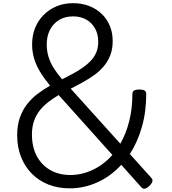

<svg xmlns="http://www.w3.org/2000/svg" viewBox="-20 -1166 1085 1208"><path d="M419 19Q345 19 284.5 -5Q224 -29 180 -73.5Q136 -118 112 -179.5Q88 -241 88 -315Q88 -378 105 -426Q122 -474 150.5 -510.5Q179 -547 216.5 -575.5Q254 -604 295 -627Q258 -672 233 -713Q208 -754 195 -796.5Q182 -839 182 -887Q182 -942 200.5 -989Q219 -1036 253.5 -1071Q288 -1106 335 -1126Q382 -1146 440 -1146Q495 -1146 540.5 -1128.5Q586 -1111 619.5 -1079Q653 -1047 671 -1003.5Q689 -960 689 -907Q689 -858 674 -819Q659 -780 633.5 -749.5Q608 -719 574 -694.5Q540 -670 502 -649Q464 -628 425 -608L737 -262Q773 -324 793 -403.5Q813 -483 813 -576Q813 -590 824 -596.5Q835 -603 857 -603Q878 -603 889 -596.5Q900 -590 900 -576Q900 -462 872.5 -366.5Q845 -271 797 -197L932 -47Q942 -37 938.5 -24Q935 -11 920 4Q905 18 892.5 21Q880 24 869 12L743 -129Q677 -57 593 -19Q509 19 419 19ZM421 -65Q495 -65 564 -97.5Q633 -130 687 -191L349 -568Q314 -547 283.5 -523.5Q253 -500 230 -471Q207 -442 194 -404.5Q181 -367 181 -320Q181 -240 212 -183Q243 -126 297.5 -95.5Q352 -65 421 -65ZM371 -667Q406 -685 439.5 -703Q473 -721 501.5 -741Q530 -761 552 -784.5Q574 -808 586 -837Q598 -866 598 -903Q598 -952 577.5 -988Q557 -1024 521.5 -1043.5Q486 -1063 440 -1063Q389 -1063 352 -1040.5Q315 -1018 294.5 -978.5Q274 -939 274 -886Q274 -846 285 -809.5Q296 -773 317.5 -738.5Q339 -704 371 -667Z"/></svg>

Font: Playwrite BR
Style: Regular
Weight: 400
Designer: Veronika Burian, José Scaglione
Foundry: TypeTogether
Version: Version 1.002